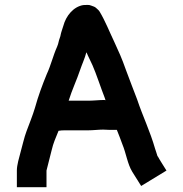

<svg xmlns="http://www.w3.org/2000/svg" viewBox="-20 -722 760 797"><path d="M408 -184C417.3 -183.3 425.3 -183 432 -183H465C472.8 -163.5 481.4 -141.6 488 -123C503.5 -85.9 509.3 -40.9 529 -9L566 50L671 -14C659.1 -33.8 646.1 -52.5 635 -73H634C632 -79.7 630 -86 628 -92L624 -104C602.7 -178.5 573.1 -237.8 549 -310C533.6 -351 520.5 -383.1 503 -431C485.4 -481.3 473 -507.5 454 -549C433.4 -592.1 417.2 -634.3 394 -673C389.4 -680.6 386.5 -681.5 380 -688C373.1 -694.9 367.7 -694.9 358 -699C348.2 -703.2 339.2 -701 326 -701C284.5 -694.4 253.7 -655.6 243 -615C239 -600.9 233.9 -589.7 231 -574V-573C229 -567.7 227 -561.7 225 -555L221 -539C219.7 -535.7 218.3 -532 217 -528C200.5 -491.6 191.3 -450.8 174 -414C155.4 -368.5 138.9 -324.3 125 -274C116.5 -244.9 99.5 -202.7 90 -177C80.8 -153.4 72 -113.3 65 -89C59.9 -70.1 50 -36.5 50 -15V55H173V-14C181.2 -46.7 185.7 -62.6 194 -97C202.2 -131.6 209.6 -145 223 -179C230.3 -180.5 240.7 -181 248 -181H346C365.9 -181 389.1 -184 408 -184ZM346 -304H265C278.8 -348.8 299 -390.9 313 -433C320 -453.9 332.8 -482 338 -503C338.7 -503 339 -503.7 339 -505C346.4 -486.5 356 -469.4 364 -451C378.3 -419.5 401 -350.4 414 -318L418 -306C416.7 -306 415 -306.3 413 -307C392.7 -307 367.9 -304 346 -304Z"/></svg>

Font: Tape
Style: Regular
Weight: 500
Foundry: Cannot Into Space Fonts
Version: Version 0.97